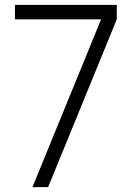

<svg xmlns="http://www.w3.org/2000/svg" viewBox="-20 -770 552 790"><path d="M396 -690.5H41.5V-750H460.5V-690.5L178 0H113.5Z"/></svg>

Font: Russisch Sans Light
Style: Regular
Weight: 300
Designer: Michael Sharanda (font) & Cristiano Sobral (main changes)
Foundry: Michael Sharanda
Version: Version 2.00;September 8, 2020;FontCreator 13.0.0.2681 64-bi